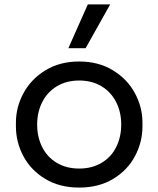

<svg xmlns="http://www.w3.org/2000/svg" viewBox="-20 -830 716 868"><path d="M52 -258V-276Q52 -346 86.5 -409.5Q121 -473 186 -512.5Q251 -552 338 -552Q425 -552 490 -512.5Q555 -473 589.5 -409.5Q624 -346 624 -276V-258Q624 -188 590.5 -124.5Q557 -61 492 -21.5Q427 18 338 18Q249 18 184 -21.5Q119 -61 85.5 -124.5Q52 -188 52 -258ZM528 -267Q528 -324 504.5 -369.5Q481 -415 438 -440.5Q395 -466 338 -466Q281 -466 238 -440.5Q195 -415 171.5 -369.5Q148 -324 148 -267Q148 -211 170.5 -165.5Q193 -120 236.5 -94Q280 -68 338 -68Q396 -68 439.5 -94Q483 -120 505.5 -165.5Q528 -211 528 -267ZM377 -810H478L367 -612H289Z"/></svg>

Font: Sora-SIA
Style: Regular
Weight: 400
Designer: Jonathan Barnbrook, Julián Moncada
Foundry: Barnbrook Fonts
Version: Version 2.000